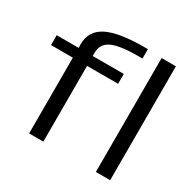

<svg xmlns="http://www.w3.org/2000/svg" viewBox="-170 -968 1155 1146"><g transform="rotate(30 407.0 -395.0)"><path d="M169.5 0V-522H19V-590H170.5L169.5 -615Q169.5 -707 250.8 -748.5Q332 -790 506.5 -790H532V-725.5H504.5Q375.5 -725.5 321.5 -699.5Q267.5 -673.5 267.5 -614.5L267 -590H481.5V-522H267.5V0ZM629.5 0V-785H728V0Z"/></g></svg>

Font: Anybody ExtraExpanded
Style: Regular
Weight: 400
Width: 8
Designer: Tyler Finck
Foundry: Etcetera Type Company
Version: Version 1.010; ttfautohint (v1.8.3) -l 8 -r 50 -G 200 -x 14 